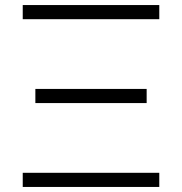

<svg xmlns="http://www.w3.org/2000/svg" viewBox="-20 -740 720 760"><path d="M610.5 -664V-720H70V-664ZM560.5 -332V-388H120V-332ZM610.5 0V-56H70V0Z"/></svg>

Font: Vela Sans Light
Style: Regular
Weight: 300
Designer: Principal design: Mikhail Sharanda - project Manrope.
Design modification: Ravid Balaliev
Foundry: Mikhail Sharanda
Version: Version 1.001